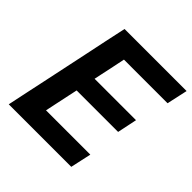

<svg xmlns="http://www.w3.org/2000/svg" viewBox="-187 -863 1013 1013"><g transform="rotate(45 319.5 -356.5)"><path d="M25 0Q37 -57.5 48.5 -111.5Q60 -166 74.5 -233.5L125 -472.5Q139.5 -542 151.2 -597.5Q163 -653 176 -713H639L613.5 -596.5H288Q281 -563 274 -528.5Q266.5 -493.5 258 -453.5L250 -415.5H559L536 -305H226.5L216 -256Q207.5 -217 200.5 -183Q193.5 -149 186.5 -116.5H517L491.5 0Z"/></g></svg>

Font: Heraclito SemiBold
Style: Italic
Weight: 600
Italic angle: -12°
Designer: Kostas Bartsokas (font) & Cristiano Sobral (main changes)
Foundry: Kostas Bartsokas (font) & Cristiano Sobral (main changes)
Version: Version 1.00;July 8, 2020;FontCreator 13.0.0.2655 64-bit